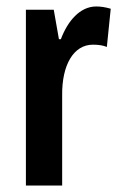

<svg xmlns="http://www.w3.org/2000/svg" viewBox="-20 -573 371 593"><path d="M277 -553C227 -553 189 -508 168 -452H162L146 -543H60V0H172V-279C171 -372 207 -435 267 -435C284 -435 298 -433 310 -428L322 -546C305 -551 291 -553 277 -553Z"/></svg>

Font: Noto Sans Armenian ExtraCondensed SemiBold
Style: Regular
Weight: 600
Width: 2
Designer: Monotype Design Team
Foundry: Monotype Imaging Inc.
Version: Version 2.008